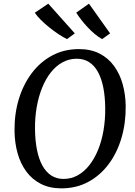

<svg xmlns="http://www.w3.org/2000/svg" viewBox="-20 -1022 742 1052"><path d="M316.4 10Q251.9 10 203.9 -14.5Q155.9 -39 124.1 -82.3Q92.3 -125.5 76.3 -182.6Q60.3 -239.7 59.6 -304.9Q58.5 -397.5 83 -478.5Q107.5 -559.5 154.1 -621.3Q200.6 -683.1 266.1 -718Q331.6 -753 412.6 -753Q478 -753 526 -728.2Q574 -703.4 605.3 -660Q636.7 -616.6 652.3 -560.3Q667.9 -504 668.7 -440.6Q669.7 -348.4 645.8 -266.8Q621.9 -185.3 575.7 -123.2Q529.4 -61 463.9 -25.5Q398.3 10 316.4 10ZM328.3 -41.6Q369.6 -41.6 405.2 -61.1Q440.8 -80.6 469 -116.2Q497.2 -151.8 517.1 -200.3Q537 -248.8 547.1 -307.3Q557.2 -365.7 556.5 -430.7Q555.8 -492.7 546 -542.4Q536.2 -592.1 516.9 -627.3Q497.6 -662.6 468.6 -681.4Q439.6 -700.2 400.1 -700.2Q358.9 -700.2 323.2 -680.9Q287.5 -661.5 259.4 -626.4Q231.3 -591.2 211.5 -543Q191.7 -494.7 181.4 -436.7Q171.1 -378.7 171.8 -314.2Q172.6 -251.2 182.6 -200.9Q192.7 -150.5 212.2 -114.9Q231.8 -79.4 260.8 -60.5Q289.7 -41.6 328.3 -41.6ZM583.2 -839.1 539.5 -807.7Q519 -818.9 498.8 -836Q478.5 -853 460 -872.9Q441.4 -892.8 425.4 -913.4Q409.3 -934 397.6 -952.6L467.4 -1001.9ZM389.9 -839.1 347 -807.7Q326.1 -817.9 300.7 -834.7Q275.3 -851.6 250.1 -871.8Q224.8 -892.1 203.8 -913Q182.8 -933.8 170.7 -952.3L244.5 -1001.9Z"/></svg>

Font: Merriweather Light
Style: Italic
Weight: 300
Italic angle: -7.8°
Designer: Eben Sorkin
Foundry: Eben Sorkin
Version: Version 2.101